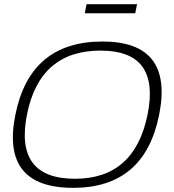

<svg xmlns="http://www.w3.org/2000/svg" viewBox="-20 -904 843 929"><path d="M342.8 -39.1Q631.8 -39.1 694.3 -351.1Q755.9 -659.2 466.8 -659.2Q172.4 -659.2 110.8 -351.1Q48.3 -39.1 342.8 -39.1ZM54.2 -348.1Q125 -703.1 475.6 -703.1Q820.8 -703.1 750 -348.1Q679.2 4.9 334 4.9Q-16.6 4.9 54.2 -348.1ZM643.1 -883.8 634.3 -839.8H390.1L398.9 -883.8Z"/></svg>

Font: Sansation Light
Style: Light Italic
Weight: 300
Designer: Bernd Montag
Version: Version 1.301